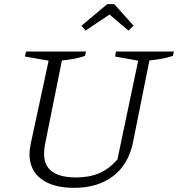

<svg xmlns="http://www.w3.org/2000/svg" viewBox="-20 -895 857 924"><path d="M337 9Q235 9 178.5 -33.5Q122 -76 122 -153Q122 -162 123 -173Q124 -184 127 -199L214 -603L100 -623L105 -647H394L389 -626Q348 -611 278 -604L196 -197Q194 -183 193 -173Q192 -163 192 -155Q192 -41 346 -41Q410 -41 457.5 -61.5Q505 -82 545 -127L645 -603L534 -623L538 -647H817L812 -626Q768 -611 699 -604L620 -210Q599 -105 525 -48Q451 9 337 9ZM530 -875 623 -771 598 -748 507 -825 392 -748 372 -771 496 -875Z"/></svg>

Font: Piazzolla SC Light
Style: Italic
Weight: 300
Italic angle: -11.3°
Designer: Juan Pablo del Peral
Foundry: Huerta Tipografica
Version: Version 1.330